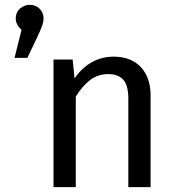

<svg xmlns="http://www.w3.org/2000/svg" viewBox="-20 -773 728 793"><path d="M160 -697Q160 -684 154.5 -668Q149 -652 134 -620L93 -534H40L69 -650Q45 -671 45 -697Q45 -721 62 -737Q79 -753 103 -753Q127 -753 143.5 -737Q160 -721 160 -697ZM602 -378V0H510V-365Q510 -421 489 -444Q468 -467 427 -467Q385 -467 353 -443Q321 -419 293 -374V0H201V-527H280L288 -449Q316 -491 357.5 -515Q399 -539 449 -539Q521 -539 561.5 -496Q602 -453 602 -378Z"/></svg>

Font: FiraGOUPP
Style: Medium
Weight: 400
Designer: bBox Type
Foundry: bBox Type GmbH
Version: Version 1.001